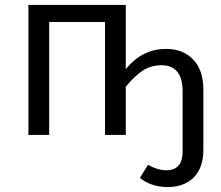

<svg xmlns="http://www.w3.org/2000/svg" viewBox="-20 -546 895 777"><path d="M652 -348Q721 -348 762 -305Q803 -262 803 -183V60Q803 133 764 172Q725 211 658 211Q593 211 546 174L579 121Q618 143 653 143Q719 143 719 67V-175Q719 -282 634 -282Q590 -282 556.5 -259.5Q523 -237 490 -196L489 -200V0H405V-457H179V0H95V-526H489V-266Q555 -348 652 -348Z"/></svg>

Font: FiraGO Book
Style: Regular
Weight: 350
Designer: bBox Type
Foundry: bBox Type GmbH
Version: Version 1.001;PS 001.001;hotconv 1.0.88;makeotf.lib2.5.64775